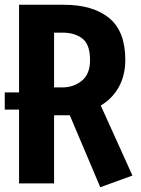

<svg xmlns="http://www.w3.org/2000/svg" viewBox="-20 -770 591 806"><path d="M401 16 273 -286H207V0H60V-750H248Q370 -750 438 -694.5Q506 -639 506 -519Q506 -455 479.5 -406Q453 -357 403 -327L536 -33ZM207 -403H241Q289 -403 323.5 -431Q358 -459 358 -518Q358 -583 326 -608Q294 -633 241 -633H207ZM0 -310V-382H322L315 -310Z"/></svg>

Font: Freeman
Style: Regular
Weight: 400
Designer: Vernon Adams, Aoife Mooney, Rodrigo Fuenzalida
Foundry: Rodrigo Fuenzalida
Version: Version 1.000; ttfautohint (v1.8.4.7-5d5b)